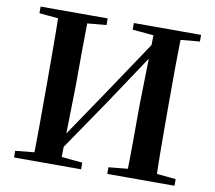

<svg xmlns="http://www.w3.org/2000/svg" viewBox="-81 -835 1039 928"><g transform="rotate(10 438.5 -370.5)"><path d="M137.2 0Q139.2 -85.2 139.5 -171.8Q139.9 -258.5 139.9 -346.1V-393.6Q139.9 -481.3 139.5 -567.7Q139.2 -654.1 137.2 -740.5H281.6Q279.9 -655.6 279.4 -568.4Q278.9 -481.3 278.9 -393.6L270.6 0ZM595.8 0Q597.8 -85.2 598.3 -172.5Q598.8 -259.8 598.8 -350.9L607.1 -740.5H740.5Q737.5 -655.6 737 -568.4Q736.5 -481.3 736.5 -393.6V-346.1Q736.5 -259.9 737 -173.3Q737.5 -86.6 740.5 0ZM45.1 0V-32.6L193.8 -47.3H221.3L374.3 -32.6V0ZM45.1 -707.9V-740.5H374.3V-707.9L221.3 -694.2H193.8ZM502.7 0V-32.6L654.6 -47.3H680.9L832.7 -32.6V0ZM502.7 -707.9V-740.5H832.7V-707.9L680.9 -694.2H654.6ZM247.9 -56.2 217.5 -102.6 236 -101.9 430.2 -388.9 625.2 -680.2 660.5 -639.4H641L438.2 -334.7Z"/></g></svg>

Font: Noto Serif KR ExtraLight
Style: Regular
Weight: 200
Designer: Ryoko NISHIZUKA 西塚涼子 (kana & ideographs); Frank Grießhammer (Latin, Greek & Cyrillic); Wenlong ZHANG 张文龙 (bopomofo); San
Foundry: Adobe
Version: Version 2.002-H1;hotconv 1.1.0;makeotfexe 2.6.0